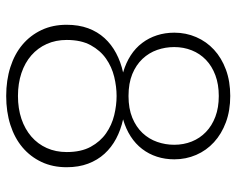

<svg xmlns="http://www.w3.org/2000/svg" viewBox="-92 -664 764 620"><g transform="rotate(90 290.0 -354.0)"><path d="M290 8Q239 8 196.8 -5.5Q154.5 -19 124.2 -44.5Q94 -70 77 -106Q60 -142 60 -187Q60 -226 71.2 -256.5Q82.5 -287 103 -309.5Q123.5 -332 151.8 -347Q180 -362 214 -369.5Q183 -378.5 159 -394Q135 -409.5 118.8 -431Q102.5 -452.5 94 -478.8Q85.5 -505 85.5 -535Q85.5 -572.5 99.8 -605.5Q114 -638.5 140.5 -663Q167 -687.5 204.8 -701.5Q242.5 -715.5 290 -715.5Q337 -715.5 374.8 -701.5Q412.5 -687.5 439.2 -663Q466 -638.5 480.2 -605.5Q494.5 -572.5 494.5 -535Q494.5 -505 486 -478.8Q477.5 -452.5 461 -431Q444.5 -409.5 420.5 -394Q396.5 -378.5 365.5 -369.5Q399.5 -362 427.8 -347Q456 -332 476.5 -309.5Q497 -287 508.5 -256.5Q520 -226 520 -187Q520 -142 503 -106Q486 -70 455.8 -44.5Q425.5 -19 383.2 -5.5Q341 8 290 8ZM290 -30Q330.5 -30 363.8 -41.2Q397 -52.5 421 -73.2Q445 -94 458 -123Q471 -152 471 -187.5Q471 -234 454 -265Q437 -296 410.5 -314.5Q384 -333 352 -340.8Q320 -348.5 290 -348.5Q260 -348.5 228 -340.8Q196 -333 169.5 -314.5Q143 -296 126 -265Q109 -234 109 -187.5Q109 -152 122 -123Q135 -94 158.8 -73.2Q182.5 -52.5 216 -41.2Q249.5 -30 290 -30ZM290 -387Q330.5 -387 360.2 -399.2Q390 -411.5 409.5 -432.2Q429 -453 438.2 -479.5Q447.5 -506 447.5 -534.5Q447.5 -565 437 -591.2Q426.5 -617.5 406.2 -637Q386 -656.5 356.8 -667.5Q327.5 -678.5 290 -678.5Q252.5 -678.5 223 -667.5Q193.5 -656.5 173.2 -637Q153 -617.5 142.5 -591.2Q132 -565 132 -534.5Q132 -506 141.2 -479.5Q150.5 -453 170 -432.2Q189.5 -411.5 219.2 -399.2Q249 -387 290 -387Z"/></g></svg>

Font: Lato Light
Style: Regular
Weight: 300
Designer: Lukasz Dziedzic
Foundry: Lukasz Dziedzic
Version: Version 1.104; Western+Polish opensource